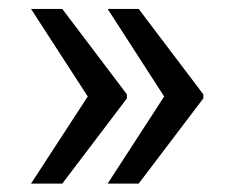

<svg xmlns="http://www.w3.org/2000/svg" viewBox="-20 -495 520 438"><path d="M122.1 -474.6 269.5 -279.8V-270.5L122.1 -76.2H50.8L180.2 -274.9L50.8 -474.6ZM296.4 -474.6 443.8 -279.8V-270.5L296.4 -76.2H225.6L354.5 -274.9L225.6 -474.6Z"/></svg>

Font: Hopone
Style: Regular
Weight: 400
Foundry: SIL International (SIL)
Version: Version 1.00 September 3, 2015, initial release